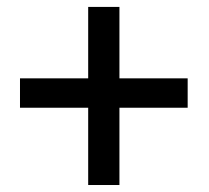

<svg xmlns="http://www.w3.org/2000/svg" viewBox="-20 -609 607 558"><path d="M327.1 -381.3H525.4V-295.9H327.1V-71.3H236.3V-295.9H38.1V-381.3H236.3V-588.9H327.1Z"/></svg>

Font: MAUL
Style: Regular
Weight: 400
Designer: MAUL
Version: Version 1.0; 2020; ttfautohint (v1.8.3)